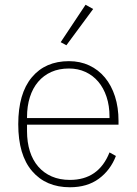

<svg xmlns="http://www.w3.org/2000/svg" viewBox="-20 -778 577 810"><path d="M275 12Q174 12 115.5 -56Q57 -124 57 -254Q57 -383 114 -451.5Q171 -520 271 -520Q318 -520 356.5 -502Q395 -484 422.5 -451Q450 -418 465 -371.5Q480 -325 480 -268V-252H94V-225Q94 -178 106 -140Q118 -102 141.5 -75Q165 -48 198.5 -33.5Q232 -19 275 -19Q396 -19 442 -135L469 -120Q446 -60 397 -24Q348 12 275 12ZM271 -489Q229 -489 196.5 -474.5Q164 -460 141 -433Q118 -406 106 -368Q94 -330 94 -284V-280H442V-286Q442 -332 429.5 -369.5Q417 -407 394.5 -433.5Q372 -460 340.5 -474.5Q309 -489 271 -489ZM260 -587 236 -600 341 -758 373 -740Z"/></svg>

Font: IBM Plex Sans Hebrew ExtraLight
Style: Regular
Weight: 200
Designer: Mike Abbink, Paul van der Laan, Pieter van Rosmalen, Yanek Iontef
Foundry: Bold Monday
Version: Version 1.2